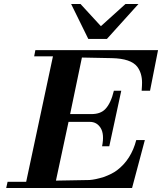

<svg xmlns="http://www.w3.org/2000/svg" viewBox="-20 -941 811 961"><path d="M771 -690 731 -487H689Q690 -501 690.5 -511Q691 -521 691 -527Q691 -575 667 -607Q635 -648 540 -650L390 -653L331 -370H438Q483 -370 507 -395Q535 -424 550 -487H587L527 -209H491Q503 -269 484 -300Q465 -331 430 -331H323L260 -37L428 -40Q457 -42 499 -55Q541 -70 566 -89Q637 -143 662 -240H705L641 0H11L18 -31H111L245 -659H151L157 -690ZM336 -921H383L485 -810L608 -921H673L515 -746H422Z"/></svg>

Font: GFS Didot
Style: Bold Italic
Weight: 700
Italic angle: -12°
Designer: Designed by Takis Katsoulidis and George D. Matthiopoulos.
Foundry: Designed by Takis Katsoulidis and George D. Matthiopoulos.
Version: Version 1.0